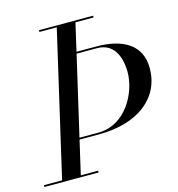

<svg xmlns="http://www.w3.org/2000/svg" viewBox="-135 -846 871 942"><g transform="rotate(-15 300.0 -375.0)"><path d="M-25 -9V0H250V-9H162L201.5 -180H300C501 -180 625 -280 625 -430C625 -550 531 -600 400 -600H298.5L331 -741H423V-750H148V-741H236L67 -9ZM400 -591C496 -591 515 -499 515 -440C515 -331 436 -189 300 -189H203.5L296.5 -591Z"/></g></svg>

Font: Bodoni* 24pt
Style: Italic
Weight: 400
Italic angle: -13°
Version: Version 2.3